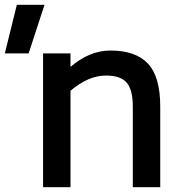

<svg xmlns="http://www.w3.org/2000/svg" viewBox="-94 -778 766 798"><path d="M-24 -758H91L25 -556H-74ZM365 -568Q470 -568 521 -513.5Q572 -459 572 -335V0H458V-335Q458 -404 433 -434Q408 -464 346 -464Q274 -464 199 -401V0H85V-556H199V-500Q278 -568 365 -568Z"/></svg>

Font: Biryani DemiBold
Style: Regular
Weight: 600
Designer: Dan Reynolds and Mathieu Réguer
Foundry: Dan Reynolds and Mathieu Réguer
Version: Version 1.003;PS 001.003;hotconv 1.0.70;makeotf.lib2.5.58329